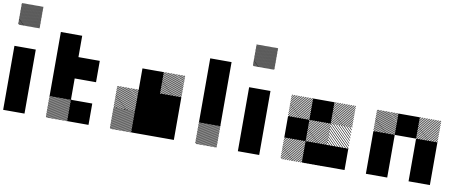

<svg xmlns="http://www.w3.org/2000/svg" viewBox="-70 -1155 3639 1477"><g transform="rotate(10 1749.5 -416.5)"><path d="M167.5 -826.7 160 -834.2H165.8L167.5 -832.5ZM167.5 -817.5 150.8 -834.2H156.7L167.5 -823.3ZM167.5 -808.3 141.7 -834.2H147.5L167.5 -814.2ZM167.5 -799.2 132.5 -834.2H138.3L167.5 -805ZM167.5 -790 123.3 -834.2H129.2L167.5 -795.8ZM167.5 -780.8 114.2 -834.2H120L167.5 -786.7ZM167.5 -771.7 105 -834.2H110.8L167.5 -777.5ZM167.5 -762.5 95.8 -834.2H101.7L167.5 -768.3ZM167.5 -753.3 86.7 -834.2H92.5L167.5 -759.2ZM167.5 -744.2 77.5 -834.2H83.3L167.5 -750ZM167.5 -735 68.3 -834.2H74.2L167.5 -740.8ZM167.5 -725.8 59.2 -834.2H65L167.5 -731.7ZM167.5 -716.7 50 -834.2H55.8L167.5 -722.5ZM167.5 -707.5 40.8 -834.2H46.7L167.5 -713.3ZM167.5 -698.3 31.7 -834.2H37.5L167.5 -704.2ZM167.5 -689.2 22.5 -834.2H28.3L167.5 -695ZM167.5 -680 13.3 -834.2H19.2L167.5 -685.8ZM167.5 -670.8 4.2 -834.2H10L167.5 -676.7ZM163.3 -665.8 -0.8 -830 0.8 -834.2 167.5 -667.5ZM154.2 -665.8 -0.8 -820.8V-826.7L160 -665.8ZM145 -665.8 -0.8 -811.7V-817.5L150.8 -665.8ZM135.8 -665.8 -0.8 -802.5V-808.3L141.7 -665.8ZM126.7 -665.8 -0.8 -793.3V-799.2L132.5 -665.8ZM117.5 -665.8 -0.8 -784.2V-790L123.3 -665.8ZM108.3 -665.8 -0.8 -775V-780.8L114.2 -665.8ZM99.2 -665.8 -0.8 -765.8V-771.7L105 -665.8ZM90 -665.8 -0.8 -756.7V-762.5L95.8 -665.8ZM80.8 -665.8 -0.8 -747.5V-753.3L86.7 -665.8ZM71.7 -665.8 -0.8 -738.3V-744.2L77.5 -665.8ZM62.5 -665.8 -0.8 -729.2V-735L68.3 -665.8ZM53.3 -665.8 -0.8 -720V-725.8L59.2 -665.8ZM43.3 -665.8 -0.8 -710V-716.7L50 -665.8ZM35 -665.8 -0.8 -701.7V-707.5L40.8 -665.8ZM25.8 -665.8 -0.8 -692.5V-698.3L31.7 -665.8ZM16.7 -665.8 -0.8 -683.3V-689.2L22.5 -665.8ZM7.5 -665.8 -0.8 -674.2V-680L13.3 -665.8ZM0 -166.7H166.7V0H0ZM0 -333.3H166.7V0H0ZM0 -500H166.7V-166.7H0Z M500.8 -165.8 499.2 -167.5H500.8ZM500.8 -155 488.3 -167.5H494.2L500.8 -160.8ZM500.8 -144.2 477.5 -167.5H483.3L500.8 -150ZM500.8 -133.3 466.7 -167.5H472.5L500.8 -139.2ZM500.8 -122.5 455.8 -167.5H461.7L500.8 -128.3ZM500.8 -111.7 445 -167.5H450.8L500.8 -117.5ZM500.8 -100.8 434.2 -167.5H440L500.8 -106.7ZM500.8 -90 423.3 -167.5H429.2L500.8 -95.8ZM500.8 -79.2 412.5 -167.5H418.3L500.8 -85ZM500.8 -68.3 401.7 -167.5H407.5L500.8 -74.2ZM500.8 -57.5 390.8 -167.5H396.7L500.8 -63.3ZM500.8 -46.7 380 -167.5H385.8L500.8 -52.5ZM500.8 -35.8 369.2 -167.5H375L500.8 -41.7ZM500.8 -25 358.3 -167.5H364.2L500.8 -30.8ZM500.8 -14.2 347.5 -167.5H353.3L500.8 -20ZM500.8 -3.3 336.7 -167.5H342.5L500.8 -9.2ZM494.2 0.8 332.5 -160.8V-166.7L500 0.8ZM483.3 0.8 332.5 -150V-155.8L489.2 0.8ZM472.5 0.8 332.5 -139.2V-145L478.3 0.8ZM461.7 0.8 332.5 -128.3V-134.2L467.5 0.8ZM450.8 0.8 332.5 -117.5V-123.3L456.7 0.8ZM440 0.8 332.5 -106.7V-112.5L445.8 0.8ZM429.2 0.8 332.5 -95.8V-101.7L435 0.8ZM418.3 0.8 332.5 -85V-90.8L424.2 0.8ZM407.5 0.8 332.5 -74.2V-80L413.3 0.8ZM396.7 0.8 332.5 -63.3V-69.2L402.5 0.8ZM385.8 0.8 332.5 -52.5V-58.3L391.7 0.8ZM375 0.8 332.5 -41.7V-47.5L380.8 0.8ZM364.2 0.8 332.5 -30.8V-36.7L370 0.8ZM353.3 0.8 332.5 -20V-25.8L359.2 0.8ZM342.5 0.8 332.5 -9.2V-15L348.3 0.8ZM500.8 -167.5H505L500.8 -171.7ZM500 -166.7H666.7V0H500ZM333.3 -333.3H500V-166.7H333.3ZM500 -500H666.7V-333.3H500ZM333.3 -500H666.7V-333.3H333.3ZM333.3 -500H500V-166.7H333.3ZM333.3 -666.7H500V-333.3H333.3Z M1000.8 -165.8 999.2 -167.5H1000.8ZM1000.8 -155 988.3 -167.5H994.2L1000.8 -160.8ZM1000.8 -144.2 977.5 -167.5H983.3L1000.8 -150ZM1000.8 -133.3 966.7 -167.5H972.5L1000.8 -139.2ZM1000.8 -122.5 955.8 -167.5H961.7L1000.8 -128.3ZM1000.8 -111.7 945 -167.5H950.8L1000.8 -117.5ZM1000.8 -100.8 934.2 -167.5H940L1000.8 -106.7ZM1000.8 -90 923.3 -167.5H929.2L1000.8 -95.8ZM1000.8 -79.2 912.5 -167.5H918.3L1000.8 -85ZM1000.8 -68.3 901.7 -167.5H907.5L1000.8 -74.2ZM1000.8 -57.5 890.8 -167.5H896.7L1000.8 -63.3ZM1000.8 -46.7 880 -167.5H885.8L1000.8 -52.5ZM1000.8 -35.8 869.2 -167.5H875L1000.8 -41.7ZM1000.8 -25 858.3 -167.5H864.2L1000.8 -30.8ZM1000.8 -14.2 847.5 -167.5H853.3L1000.8 -20ZM1000.8 -3.3 836.7 -167.5H842.5L1000.8 -9.2ZM994.2 0.8 832.5 -160.8V-166.7L1000 0.8ZM983.3 0.8 832.5 -150V-155.8L989.2 0.8ZM972.5 0.8 832.5 -139.2V-145L978.3 0.8ZM961.7 0.8 832.5 -128.3V-134.2L967.5 0.8ZM950.8 0.8 832.5 -117.5V-123.3L956.7 0.8ZM940 0.8 832.5 -106.7V-112.5L945.8 0.8ZM929.2 0.8 832.5 -95.8V-101.7L935 0.8ZM918.3 0.8 832.5 -85V-90.8L924.2 0.8ZM907.5 0.8 832.5 -74.2V-80L913.3 0.8ZM896.7 0.8 832.5 -63.3V-69.2L902.5 0.8ZM885.8 0.8 832.5 -52.5V-58.3L891.7 0.8ZM875 0.8 832.5 -41.7V-47.5L880.8 0.8ZM864.2 0.8 832.5 -30.8V-36.7L870 0.8ZM853.3 0.8 832.5 -20V-25.8L859.2 0.8ZM842.5 0.8 832.5 -9.2V-15L848.3 0.8ZM1000.8 -167.5H1005L1000.8 -171.7ZM1000.8 -321.7 988.3 -334.2H994.2L1000.8 -327.5ZM1000.8 -309.2 975.8 -334.2H981.7L1000.8 -315ZM1000.8 -296.7 963.3 -334.2H969.2L1000.8 -302.5ZM1000.8 -284.2 950.8 -334.2H956.7L1000.8 -290ZM1000.8 -271.7 938.3 -334.2H944.2L1000.8 -277.5ZM1000.8 -259.2 925.8 -334.2H930.8L1000.8 -264.2ZM1000.8 -246.7 913.3 -334.2H919.2L1000.8 -252.5ZM1000.8 -234.2 900.8 -334.2H906.7L1000.8 -240ZM1000.8 -221.7 888.3 -334.2H894.2L1000.8 -227.5ZM1000.8 -209.2 875.8 -334.2H881.7L1000.8 -215ZM1000.8 -196.7 863.3 -334.2H869.2L1000.8 -202.5ZM1000.8 -184.2 850.8 -334.2H856.7L1000.8 -190ZM1000.8 -171.7 838.3 -334.2H844.2L1000.8 -177.5ZM994.2 -165.8 832.5 -327.5V-333.3L1000 -165.8ZM981.7 -165.8 832.5 -315V-320.8L987.5 -165.8ZM969.2 -165.8 832.5 -302.5V-308.3L975 -165.8ZM956.7 -165.8 832.5 -290V-295.8L962.5 -165.8ZM944.2 -165.8 832.5 -277.5V-283.3L950 -165.8ZM930.8 -165.8 832.5 -264.2V-270.8L937.5 -165.8ZM919.2 -165.8 832.5 -252.5V-258.3L925 -165.8ZM906.7 -165.8 832.5 -240V-245.8L912.5 -165.8ZM894.2 -165.8 832.5 -227.5V-233.3L900 -165.8ZM881.7 -165.8 832.5 -215V-220.8L887.5 -165.8ZM869.2 -165.8 832.5 -202.5V-208.3L875 -165.8ZM856.7 -165.8 832.5 -190V-195.8L862.5 -165.8ZM844.2 -165.8 832.5 -177.5V-183.3L850 -165.8ZM1334.2 -488.3 1321.7 -500.8H1327.5L1334.2 -494.2ZM1334.2 -475.8 1309.2 -500.8H1315L1334.2 -481.7ZM1334.2 -463.3 1296.7 -500.8H1302.5L1334.2 -469.2ZM1334.2 -450.8 1284.2 -500.8H1290L1334.2 -456.7ZM1334.2 -438.3 1271.7 -500.8H1277.5L1334.2 -444.2ZM1334.2 -425.8 1259.2 -500.8H1264.2L1334.2 -430.8ZM1334.2 -413.3 1246.7 -500.8H1252.5L1334.2 -419.2ZM1334.2 -400.8 1234.2 -500.8H1240L1334.2 -406.7ZM1334.2 -388.3 1221.7 -500.8H1227.5L1334.2 -394.2ZM1334.2 -375.8 1209.2 -500.8H1215L1334.2 -381.7ZM1334.2 -363.3 1196.7 -500.8H1202.5L1334.2 -369.2ZM1334.2 -350.8 1184.2 -500.8H1190L1334.2 -356.7ZM1334.2 -338.3 1171.7 -500.8H1177.5L1334.2 -344.2ZM1327.5 -332.5 1165.8 -494.2V-500L1333.3 -332.5ZM1315 -332.5 1165.8 -481.7V-487.5L1320.8 -332.5ZM1302.5 -332.5 1165.8 -469.2V-475L1308.3 -332.5ZM1290 -332.5 1165.8 -456.7V-462.5L1295.8 -332.5ZM1277.5 -332.5 1165.8 -444.2V-450L1283.3 -332.5ZM1264.2 -332.5 1165.8 -430.8V-437.5L1270.8 -332.5ZM1252.5 -332.5 1165.8 -419.2V-425L1258.3 -332.5ZM1240 -332.5 1165.8 -406.7V-412.5L1245.8 -332.5ZM1227.5 -332.5 1165.8 -394.2V-400L1233.3 -332.5ZM1215 -332.5 1165.8 -381.7V-387.5L1220.8 -332.5ZM1202.5 -332.5 1165.8 -369.2V-375L1208.3 -332.5ZM1190 -332.5 1165.8 -356.7V-362.5L1195.8 -332.5ZM1177.5 -332.5 1165.8 -344.2V-350L1183.3 -332.5ZM1166.7 -166.7H1333.3V0H1166.7ZM1000 -166.7H1333.3V0H1000ZM1166.7 -333.3H1333.3V0H1166.7ZM1000 -333.3H1333.3V-166.7H1000ZM1000 -333.3H1166.7V0H1000ZM1000 -500H1166.7V-166.7H1000Z M1667.5 -165.8 1665.8 -167.5H1667.5ZM1667.5 -155 1655 -167.5H1660.8L1667.5 -160.8ZM1667.5 -144.2 1644.2 -167.5H1650L1667.5 -150ZM1667.5 -133.3 1633.3 -167.5H1639.2L1667.5 -139.2ZM1667.5 -122.5 1622.5 -167.5H1628.3L1667.5 -128.3ZM1667.5 -111.7 1611.7 -167.5H1617.5L1667.5 -117.5ZM1667.5 -100.8 1600.8 -167.5H1606.7L1667.5 -106.7ZM1667.5 -90 1590 -167.5H1595.8L1667.5 -95.8ZM1667.5 -79.2 1579.2 -167.5H1585L1667.5 -85ZM1667.5 -68.3 1568.3 -167.5H1574.2L1667.5 -74.2ZM1667.5 -57.5 1557.5 -167.5H1563.3L1667.5 -63.3ZM1667.5 -46.7 1546.7 -167.5H1552.5L1667.5 -52.5ZM1667.5 -35.8 1535.8 -167.5H1541.7L1667.5 -41.7ZM1667.5 -25 1525 -167.5H1530.8L1667.5 -30.8ZM1667.5 -14.2 1514.2 -167.5H1520L1667.5 -20ZM1667.5 -3.3 1503.3 -167.5H1509.2L1667.5 -9.2ZM1660.8 0.8 1499.2 -160.8V-166.7L1666.7 0.8ZM1650 0.8 1499.2 -150V-155.8L1655.8 0.8ZM1639.2 0.8 1499.2 -139.2V-145L1645 0.8ZM1628.3 0.8 1499.2 -128.3V-134.2L1634.2 0.8ZM1617.5 0.8 1499.2 -117.5V-123.3L1623.3 0.8ZM1606.7 0.8 1499.2 -106.7V-112.5L1612.5 0.8ZM1595.8 0.8 1499.2 -95.8V-101.7L1601.7 0.8ZM1585 0.8 1499.2 -85V-90.8L1590.8 0.8ZM1574.2 0.8 1499.2 -74.2V-80L1580 0.8ZM1563.3 0.8 1499.2 -63.3V-69.2L1569.2 0.8ZM1552.5 0.8 1499.2 -52.5V-58.3L1558.3 0.8ZM1541.7 0.8 1499.2 -41.7V-47.5L1547.5 0.8ZM1530.8 0.8 1499.2 -30.8V-36.7L1536.7 0.8ZM1520 0.8 1499.2 -20V-25.8L1525.8 0.8ZM1509.2 0.8 1499.2 -9.2V-15L1515 0.8ZM1667.5 -167.5H1671.7L1667.5 -171.7ZM1500 -333.3H1666.7V-166.7H1500ZM1500 -500H1666.7V-166.7H1500ZM1500 -666.7H1666.7V-333.3H1500Z M2000.8 -826.7 1993.3 -834.2H1999.2L2000.8 -832.5ZM2000.8 -817.5 1984.2 -834.2H1990L2000.8 -823.3ZM2000.8 -808.3 1975 -834.2H1980.8L2000.8 -814.2ZM2000.8 -799.2 1965.8 -834.2H1971.7L2000.8 -805ZM2000.8 -790 1956.7 -834.2H1962.5L2000.8 -795.8ZM2000.8 -780.8 1947.5 -834.2H1953.3L2000.8 -786.7ZM2000.8 -771.7 1938.3 -834.2H1944.2L2000.8 -777.5ZM2000.8 -762.5 1929.2 -834.2H1935L2000.8 -768.3ZM2000.8 -753.3 1920 -834.2H1925.8L2000.8 -759.2ZM2000.8 -744.2 1910.8 -834.2H1916.7L2000.8 -750ZM2000.8 -735 1901.7 -834.2H1907.5L2000.8 -740.8ZM2000.8 -725.8 1892.5 -834.2H1898.3L2000.8 -731.7ZM2000.8 -716.7 1883.3 -834.2H1889.2L2000.8 -722.5ZM2000.8 -707.5 1874.2 -834.2H1880L2000.8 -713.3ZM2000.8 -698.3 1865 -834.2H1870.8L2000.8 -704.2ZM2000.8 -689.2 1855.8 -834.2H1861.7L2000.8 -695ZM2000.8 -680 1846.7 -834.2H1852.5L2000.8 -685.8ZM2000.8 -670.8 1837.5 -834.2H1843.3L2000.8 -676.7ZM1996.7 -665.8 1832.5 -830 1834.2 -834.2 2000.8 -667.5ZM1987.5 -665.8 1832.5 -820.8V-826.7L1993.3 -665.8ZM1978.3 -665.8 1832.5 -811.7V-817.5L1984.2 -665.8ZM1969.2 -665.8 1832.5 -802.5V-808.3L1975 -665.8ZM1960 -665.8 1832.5 -793.3V-799.2L1965.8 -665.8ZM1950.8 -665.8 1832.5 -784.2V-790L1956.7 -665.8ZM1941.7 -665.8 1832.5 -775V-780.8L1947.5 -665.8ZM1932.5 -665.8 1832.5 -765.8V-771.7L1938.3 -665.8ZM1923.3 -665.8 1832.5 -756.7V-762.5L1929.2 -665.8ZM1914.2 -665.8 1832.5 -747.5V-753.3L1920 -665.8ZM1905 -665.8 1832.5 -738.3V-744.2L1910.8 -665.8ZM1895.8 -665.8 1832.5 -729.2V-735L1901.7 -665.8ZM1886.7 -665.8 1832.5 -720V-725.8L1892.5 -665.8ZM1876.7 -665.8 1832.5 -710V-716.7L1883.3 -665.8ZM1868.3 -665.8 1832.5 -701.7V-707.5L1874.2 -665.8ZM1859.2 -665.8 1832.5 -692.5V-698.3L1865 -665.8ZM1850 -665.8 1832.5 -683.3V-689.2L1855.8 -665.8ZM1840.8 -665.8 1832.5 -674.2V-680L1846.7 -665.8ZM1833.3 -166.7H2000V0H1833.3ZM1833.3 -333.3H2000V0H1833.3ZM1833.3 -500H2000V-166.7H1833.3Z M2500 -166.7H2666.7V0H2500ZM2333.3 -166.7H2500V0H2333.3ZM2334.2 -155.8 2322.5 -167.5H2328.3L2334.2 -161.7ZM2334.2 -141.7 2308.3 -167.5H2314.2L2334.2 -147.5ZM2334.2 -127.5 2294.2 -167.5H2300L2334.2 -133.3ZM2334.2 -113.3 2280 -167.5H2285.8L2334.2 -119.2ZM2334.2 -99.2 2265.8 -167.5H2271.7L2334.2 -105ZM2334.2 -85 2251.7 -167.5H2257.5L2334.2 -90.8ZM2334.2 -70.8 2237.5 -167.5H2243.3L2334.2 -76.7ZM2334.2 -56.7 2223.3 -167.5H2229.2L2334.2 -62.5ZM2334.2 -42.5 2209.2 -167.5H2215L2334.2 -48.3ZM2334.2 -28.3 2195 -167.5H2200.8L2334.2 -34.2ZM2334.2 -14.2 2180.8 -167.5H2186.7L2334.2 -20ZM2334.2 0 2166.7 -167.5H2172.5L2334.2 -5.8ZM2320.8 0.8 2165.8 -154.2V-160L2326.7 0.8ZM2306.7 0.8 2165.8 -140V-145.8L2312.5 0.8ZM2292.5 0.8 2165.8 -125.8V-131.7L2298.3 0.8ZM2278.3 0.8 2165.8 -111.7V-117.5L2284.2 0.8ZM2263.3 0.8 2165.8 -96.7V-103.3L2270 0.8ZM2250 0.8 2165.8 -83.3V-89.2L2255.8 0.8ZM2235.8 0.8 2165.8 -69.2V-75L2241.7 0.8ZM2221.7 0.8 2165.8 -55V-60.8L2227.5 0.8ZM2207.5 0.8 2165.8 -40.8V-46.7L2213.3 0.8ZM2193.3 0.8 2165.8 -26.7V-32.5L2199.2 0.8ZM2179.2 0.8 2165.8 -12.5V-18.3L2185 0.8ZM2500.8 -163.3 2496.7 -167.5H2500.8ZM2500.8 -142.5 2475.8 -167.5H2481.7L2500.8 -148.3ZM2500.8 -121.7 2455 -167.5H2460.8L2500.8 -127.5ZM2500.8 -100.8 2434.2 -167.5H2440L2500.8 -106.7ZM2500.8 -80 2413.3 -167.5H2419.2L2500.8 -85.8ZM2500.8 -59.2 2392.5 -167.5H2398.3L2500.8 -65ZM2500.8 -38.3 2371.7 -167.5H2376.7L2500.8 -43.3ZM2500.8 -17.5 2350.8 -167.5H2356.7L2500.8 -23.3ZM2498.3 0.8 2332.5 -165 2335.8 -167.5 2500.8 -2.5ZM2477.5 0.8 2332.5 -144.2V-150L2483.3 0.8ZM2456.7 0.8 2332.5 -123.3V-129.2L2462.5 0.8ZM2435.8 0.8 2332.5 -102.5V-108.3L2441.7 0.8ZM2415 0.8 2332.5 -81.7V-86.7L2420 0.8ZM2394.2 0.8 2332.5 -60.8V-66.7L2400 0.8ZM2373.3 0.8 2332.5 -40V-45.8L2379.2 0.8ZM2352.5 0.8 2332.5 -19.2V-25L2358.3 0.8ZM2500.8 -167.5H2502.5L2500.8 -169.2ZM2334.2 -155.8 2322.5 -167.5H2328.3L2334.2 -161.7ZM2334.2 -141.7 2308.3 -167.5H2314.2L2334.2 -147.5ZM2334.2 -127.5 2294.2 -167.5H2300L2334.2 -133.3ZM2334.2 -113.3 2280 -167.5H2285.8L2334.2 -119.2ZM2334.2 -99.2 2265.8 -167.5H2271.7L2334.2 -105ZM2334.2 -85 2251.7 -167.5H2257.5L2334.2 -90.8ZM2334.2 -70.8 2237.5 -167.5H2243.3L2334.2 -76.7ZM2334.2 -56.7 2223.3 -167.5H2229.2L2334.2 -62.5ZM2334.2 -42.5 2209.2 -167.5H2215L2334.2 -48.3ZM2334.2 -28.3 2195 -167.5H2200.8L2334.2 -34.2ZM2334.2 -14.2 2180.8 -167.5H2186.7L2334.2 -20ZM2334.2 0 2166.7 -167.5H2172.5L2334.2 -5.8ZM2320.8 0.8 2165.8 -154.2V-160L2326.7 0.8ZM2306.7 0.8 2165.8 -140V-145.8L2312.5 0.8ZM2292.5 0.8 2165.8 -125.8V-131.7L2298.3 0.8ZM2278.3 0.8 2165.8 -111.7V-117.5L2284.2 0.8ZM2263.3 0.8 2165.8 -96.7V-103.3L2270 0.8ZM2250 0.8 2165.8 -83.3V-89.2L2255.8 0.8ZM2235.8 0.8 2165.8 -69.2V-75L2241.7 0.8ZM2221.7 0.8 2165.8 -55V-60.8L2227.5 0.8ZM2207.5 0.8 2165.8 -40.8V-46.7L2213.3 0.8ZM2193.3 0.8 2165.8 -26.7V-32.5L2199.2 0.8ZM2179.2 0.8 2165.8 -12.5V-18.3L2185 0.8ZM2667.5 -330 2663.3 -334.2H2667.5ZM2667.5 -309.2 2642.5 -334.2H2648.3L2667.5 -315ZM2667.5 -288.3 2621.7 -334.2H2627.5L2667.5 -294.2ZM2667.5 -267.5 2600.8 -334.2H2606.7L2667.5 -273.3ZM2667.5 -246.7 2580 -334.2H2585.8L2667.5 -252.5ZM2667.5 -225.8 2559.2 -334.2H2565L2667.5 -231.7ZM2667.5 -205 2538.3 -334.2H2543.3L2667.5 -210ZM2667.5 -184.2 2517.5 -334.2H2523.3L2667.5 -190ZM2665 -165.8 2499.2 -331.7 2502.5 -334.2 2667.5 -169.2ZM2644.2 -165.8 2499.2 -310.8V-316.7L2650 -165.8ZM2623.3 -165.8 2499.2 -290V-295.8L2629.2 -165.8ZM2602.5 -165.8 2499.2 -269.2V-275L2608.3 -165.8ZM2581.7 -165.8 2499.2 -248.3V-253.3L2586.7 -165.8ZM2560.8 -165.8 2499.2 -227.5V-233.3L2566.7 -165.8ZM2540 -165.8 2499.2 -206.7V-212.5L2545.8 -165.8ZM2519.2 -165.8 2499.2 -185.8V-191.7L2525 -165.8ZM2667.5 -334.2H2669.2L2667.5 -335.8ZM2500.8 -322.5 2489.2 -334.2H2495L2500.8 -328.3ZM2500.8 -308.3 2475 -334.2H2480.8L2500.8 -314.2ZM2500.8 -294.2 2460.8 -334.2H2466.7L2500.8 -300ZM2500.8 -280 2446.7 -334.2H2452.5L2500.8 -285.8ZM2500.8 -265.8 2432.5 -334.2H2438.3L2500.8 -271.7ZM2500.8 -251.7 2418.3 -334.2H2424.2L2500.8 -257.5ZM2500.8 -237.5 2404.2 -334.2H2410L2500.8 -243.3ZM2500.8 -223.3 2390 -334.2H2395.8L2500.8 -229.2ZM2500.8 -209.2 2375.8 -334.2H2381.7L2500.8 -215ZM2500.8 -195 2361.7 -334.2H2367.5L2500.8 -200.8ZM2500.8 -180.8 2347.5 -334.2H2353.3L2500.8 -186.7ZM2500.8 -166.7 2333.3 -334.2H2339.2L2500.8 -172.5ZM2487.5 -165.8 2332.5 -320.8V-326.7L2493.3 -165.8ZM2473.3 -165.8 2332.5 -306.7V-312.5L2479.2 -165.8ZM2459.2 -165.8 2332.5 -292.5V-298.3L2465 -165.8ZM2445 -165.8 2332.5 -278.3V-284.2L2450.8 -165.8ZM2430 -165.8 2332.5 -263.3V-270L2436.7 -165.8ZM2416.7 -165.8 2332.5 -250V-255.8L2422.5 -165.8ZM2402.5 -165.8 2332.5 -235.8V-241.7L2408.3 -165.8ZM2388.3 -165.8 2332.5 -221.7V-227.5L2394.2 -165.8ZM2374.2 -165.8 2332.5 -207.5V-213.3L2380 -165.8ZM2360 -165.8 2332.5 -193.3V-199.2L2365.8 -165.8ZM2345.8 -165.8 2332.5 -179.2V-185L2351.7 -165.8ZM2667.5 -489.2 2655.8 -500.8H2661.7L2667.5 -495ZM2667.5 -475 2641.7 -500.8H2647.5L2667.5 -480.8ZM2667.5 -460.8 2627.5 -500.8H2633.3L2667.5 -466.7ZM2667.5 -446.7 2613.3 -500.8H2619.2L2667.5 -452.5ZM2667.5 -432.5 2599.2 -500.8H2605L2667.5 -438.3ZM2667.5 -418.3 2585 -500.8H2590.8L2667.5 -424.2ZM2667.5 -404.2 2570.8 -500.8H2576.7L2667.5 -410ZM2667.5 -390 2556.7 -500.8H2562.5L2667.5 -395.8ZM2667.5 -375.8 2542.5 -500.8H2548.3L2667.5 -381.7ZM2667.5 -361.7 2528.3 -500.8H2534.2L2667.5 -367.5ZM2667.5 -347.5 2514.2 -500.8H2520L2667.5 -353.3ZM2667.5 -333.3 2500 -500.8H2505.8L2667.5 -339.2ZM2654.2 -332.5 2499.2 -487.5V-493.3L2660 -332.5ZM2640 -332.5 2499.2 -473.3V-479.2L2645.8 -332.5ZM2625.8 -332.5 2499.2 -459.2V-465L2631.7 -332.5ZM2611.7 -332.5 2499.2 -445V-450.8L2617.5 -332.5ZM2596.7 -332.5 2499.2 -430V-436.7L2603.3 -332.5ZM2583.3 -332.5 2499.2 -416.7V-422.5L2589.2 -332.5ZM2569.2 -332.5 2499.2 -402.5V-408.3L2575 -332.5ZM2555 -332.5 2499.2 -388.3V-394.2L2560.8 -332.5ZM2540.8 -332.5 2499.2 -374.2V-380L2546.7 -332.5ZM2526.7 -332.5 2499.2 -360V-365.8L2532.5 -332.5ZM2512.5 -332.5 2499.2 -345.8V-351.7L2518.3 -332.5ZM2334.2 -489.2 2322.5 -500.8H2328.3L2334.2 -495ZM2334.2 -475 2308.3 -500.8H2314.2L2334.2 -480.8ZM2334.2 -460.8 2294.2 -500.8H2300L2334.2 -466.7ZM2334.2 -446.7 2280 -500.8H2285.8L2334.2 -452.5ZM2334.2 -432.5 2265.8 -500.8H2271.7L2334.2 -438.3ZM2334.2 -418.3 2251.7 -500.8H2257.5L2334.2 -424.2ZM2334.2 -404.2 2237.5 -500.8H2243.3L2334.2 -410ZM2334.2 -390 2223.3 -500.8H2229.2L2334.2 -395.8ZM2334.2 -375.8 2209.2 -500.8H2215L2334.2 -381.7ZM2334.2 -361.7 2195 -500.8H2200.8L2334.2 -367.5ZM2334.2 -347.5 2180.8 -500.8H2186.7L2334.2 -353.3ZM2334.2 -333.3 2166.7 -500.8H2172.5L2334.2 -339.2ZM2320.8 -332.5 2165.8 -487.5V-493.3L2326.7 -332.5ZM2306.7 -332.5 2165.8 -473.3V-479.2L2312.5 -332.5ZM2292.5 -332.5 2165.8 -459.2V-465L2298.3 -332.5ZM2278.3 -332.5 2165.8 -445V-450.8L2284.2 -332.5ZM2263.3 -332.5 2165.8 -430V-436.7L2270 -332.5ZM2250 -332.5 2165.8 -416.7V-422.5L2255.8 -332.5ZM2235.8 -332.5 2165.8 -402.5V-408.3L2241.7 -332.5ZM2221.7 -332.5 2165.8 -388.3V-394.2L2227.5 -332.5ZM2207.5 -332.5 2165.8 -374.2V-380L2213.3 -332.5ZM2193.3 -332.5 2165.8 -360V-365.8L2199.2 -332.5ZM2179.2 -332.5 2165.8 -345.8V-351.7L2185 -332.5ZM2166.7 -333.3H2333.3V-166.7H2166.7ZM2333.3 -500H2500V-333.3H2333.3Z M3334.2 -489.2 3322.5 -500.8H3328.3L3334.2 -495ZM3334.2 -475 3308.3 -500.8H3314.2L3334.2 -480.8ZM3334.2 -460.8 3294.2 -500.8H3300L3334.2 -466.7ZM3334.2 -446.7 3280 -500.8H3285.8L3334.2 -452.5ZM3334.2 -432.5 3265.8 -500.8H3271.7L3334.2 -438.3ZM3334.2 -418.3 3251.7 -500.8H3257.5L3334.2 -424.2ZM3334.2 -404.2 3237.5 -500.8H3243.3L3334.2 -410ZM3334.2 -390 3223.3 -500.8H3229.2L3334.2 -395.8ZM3334.2 -375.8 3209.2 -500.8H3215L3334.2 -381.7ZM3334.2 -361.7 3195 -500.8H3200.8L3334.2 -367.5ZM3334.2 -347.5 3180.8 -500.8H3186.7L3334.2 -353.3ZM3334.2 -333.3 3166.7 -500.8H3172.5L3334.2 -339.2ZM3320.8 -332.5 3165.8 -487.5V-493.3L3326.7 -332.5ZM3306.7 -332.5 3165.8 -473.3V-479.2L3312.5 -332.5ZM3292.5 -332.5 3165.8 -459.2V-465L3298.3 -332.5ZM3278.3 -332.5 3165.8 -445V-450.8L3284.2 -332.5ZM3263.3 -332.5 3165.8 -430V-436.7L3270 -332.5ZM3250 -332.5 3165.8 -416.7V-422.5L3255.8 -332.5ZM3235.8 -332.5 3165.8 -402.5V-408.3L3241.7 -332.5ZM3221.7 -332.5 3165.8 -388.3V-394.2L3227.5 -332.5ZM3207.5 -332.5 3165.8 -374.2V-380L3213.3 -332.5ZM3193.3 -332.5 3165.8 -360V-365.8L3199.2 -332.5ZM3179.2 -332.5 3165.8 -345.8V-351.7L3185 -332.5ZM3000.8 -488.3 2988.3 -500.8H2994.2L3000.8 -494.2ZM3000.8 -475.8 2975.8 -500.8H2981.7L3000.8 -481.7ZM3000.8 -463.3 2963.3 -500.8H2969.2L3000.8 -469.2ZM3000.8 -450.8 2950.8 -500.8H2956.7L3000.8 -456.7ZM3000.8 -438.3 2938.3 -500.8H2944.2L3000.8 -444.2ZM3000.8 -425.8 2925.8 -500.8H2930.8L3000.8 -430.8ZM3000.8 -413.3 2913.3 -500.8H2919.2L3000.8 -419.2ZM3000.8 -400.8 2900.8 -500.8H2906.7L3000.8 -406.7ZM3000.8 -388.3 2888.3 -500.8H2894.2L3000.8 -394.2ZM3000.8 -375.8 2875.8 -500.8H2881.7L3000.8 -381.7ZM3000.8 -363.3 2863.3 -500.8H2869.2L3000.8 -369.2ZM3000.8 -350.8 2850.8 -500.8H2856.7L3000.8 -356.7ZM3000.8 -338.3 2838.3 -500.8H2844.2L3000.8 -344.2ZM2994.2 -332.5 2832.5 -494.2V-500L3000 -332.5ZM2981.7 -332.5 2832.5 -481.7V-487.5L2987.5 -332.5ZM2969.2 -332.5 2832.5 -469.2V-475L2975 -332.5ZM2956.7 -332.5 2832.5 -456.7V-462.5L2962.5 -332.5ZM2944.2 -332.5 2832.5 -444.2V-450L2950 -332.5ZM2930.8 -332.5 2832.5 -430.8V-437.5L2937.5 -332.5ZM2919.2 -332.5 2832.5 -419.2V-425L2925 -332.5ZM2906.7 -332.5 2832.5 -406.7V-412.5L2912.5 -332.5ZM2894.2 -332.5 2832.5 -394.2V-400L2900 -332.5ZM2881.7 -332.5 2832.5 -381.7V-387.5L2887.5 -332.5ZM2869.2 -332.5 2832.5 -369.2V-375L2875 -332.5ZM2856.7 -332.5 2832.5 -356.7V-362.5L2862.5 -332.5ZM2844.2 -332.5 2832.5 -344.2V-350L2850 -332.5ZM3166.7 -166.7H3333.3V0H3166.7ZM2833.3 -166.7H3000V0H2833.3ZM3166.7 -333.3H3333.3V0H3166.7ZM2833.3 -333.3H3000V0H2833.3ZM3000 -500H3166.7V-333.3H3000Z"/></g></svg>

Font: 0xA000-Pixelated
Style: Pixelated
Weight: 400
Version: Version 0.1